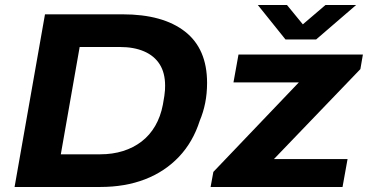

<svg xmlns="http://www.w3.org/2000/svg" viewBox="-20 -744 1464 764"><path d="M38 0 159 -687H468Q628 -687 716 -618.5Q804 -550 804 -414Q804 -372 796.5 -334.5Q789 -297 775 -264Q748 -179 692 -120Q636 -61 557 -30.5Q478 0 379 0ZM222 -130H379Q428 -130 469.5 -143Q511 -156 543.5 -181Q576 -206 597.5 -243Q619 -280 628 -327Q632 -349 634 -362.5Q636 -376 636.5 -385.5Q637 -395 637 -403Q637 -454 615.5 -488Q594 -522 553.5 -539.5Q513 -557 457 -557H297ZM818 0 829 -60 1169 -416H909L929 -527H1424L1414 -469L1070 -111H1363L1343 0ZM1397 -724 1238 -587H1116L1006 -724H1122L1204 -624H1158L1275 -724Z"/></svg>

Font: Archivo SemiExpanded
Style: Bold Italic
Weight: 700
Width: 6
Italic angle: -10°
Designer: Hector Gatti
Foundry: Omnibus-Type
Version: Version 2.001